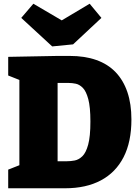

<svg xmlns="http://www.w3.org/2000/svg" viewBox="-20 -1010 746 1030"><path d="M354 -710Q435 -710 497 -688Q559 -666 600.5 -622.5Q642 -579 663.5 -515.5Q685 -452 685 -369Q685 -249 643 -167Q601 -85 521.5 -42.5Q442 0 329 0H24V-100L110 -134L84 -95V-610L112 -570L24 -605V-705L289 -710ZM339 -145Q359 -145 380.5 -149Q402 -153 421.5 -171.5Q441 -190 453 -234Q465 -278 465 -358Q465 -436 453.5 -478.5Q442 -521 424 -539Q406 -557 386 -561Q366 -565 349 -565H259L289 -595V-115L259 -145ZM461 -990 524 -914 372 -772 260 -761 94 -914 159 -990 384 -858 243 -860Z"/></svg>

Font: Bitter Thin Black
Style: Regular
Weight: 900
Version: Version 3.020